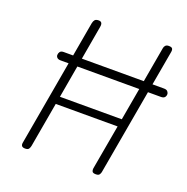

<svg xmlns="http://www.w3.org/2000/svg" viewBox="-158 -1077 1194 1225"><g transform="rotate(20 439.0 -464.5)"><path d="M143 0Q126 0 120 -8Q114 -16 116.5 -30L269 -896.5Q272 -912 279.5 -920.5Q287 -929 305.5 -929Q320 -929 325.5 -919.8Q331 -910.5 327.5 -892.5L239 -386.5H659L750 -903Q751.5 -913 758.8 -921Q766 -929 781.5 -929Q800.5 -929 805.8 -920.8Q811 -912.5 808 -896.5L654.5 -26Q652.5 -16.5 646.5 -8.2Q640.5 0 623 0Q603 0 598.2 -9.2Q593.5 -18.5 595.5 -30L649.5 -334.5H229.5L176 -30Q174 -19.5 168.2 -9.8Q162.5 0 143 0ZM164 -606Q147.5 -606 139.8 -613.5Q132 -621 132 -631.5Q132 -643 139 -653Q146 -663 164 -663H845Q862.5 -663 870 -654.2Q877.5 -645.5 877.5 -635.5Q877.5 -623.5 870 -614.8Q862.5 -606 845 -606Z"/></g></svg>

Font: Edu VIC WA NT Hand
Style: Regular
Weight: 400
Designer: Tina and Corey Anderson, Eben Sorkin, Mirko Velimirovic
Foundry: Google for Education
Version: Version 1.000